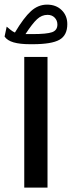

<svg xmlns="http://www.w3.org/2000/svg" viewBox="-44 -825 315 843"><path d="M-23.9 -664.6 -14.6 -708Q-7.8 -702.1 2.2 -694.1Q12.2 -686 21.5 -682.1Q60.5 -747.6 92 -776.1Q123.5 -804.7 162.6 -804.7Q202.1 -804.7 226.8 -780.5Q251.5 -756.3 251.5 -719.2Q251.5 -669.9 217 -650.4Q182.6 -630.9 99.6 -630.9H87.9Q43.9 -630.9 15.9 -638.9Q-12.2 -647 -23.9 -664.6ZM98.6 -675.3Q161.1 -675.3 184.6 -683.6Q208 -691.9 208 -717.3Q208 -735.4 196 -747.6Q184.1 -759.8 164.6 -759.8Q139.2 -759.8 118.7 -740.7Q98.1 -721.7 67.9 -675.3ZM62.5 -574.9H164.6V-1.4H62.5Z"/></svg>

Font: Vazir Medium WOL
Style: Medium-WOL
Weight: 500
Designer: Saber Rastikerdar
Foundry: Saber Rastikerdar
Version: Version 27.0.1